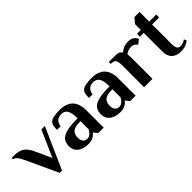

<svg xmlns="http://www.w3.org/2000/svg" viewBox="70 -1360 2109 2109"><g transform="rotate(-45 1124.5 -305.0)"><path d="M246 10 77 -355Q51 -410 32 -433Q13 -456 -12 -458V-478Q-8 -478 5 -479Q18 -480 25 -480Q65 -480 99.5 -470.5Q134 -461 163.5 -434Q193 -407 217 -355L305 -163L441 -470H495L282 10Z M694 10Q652 10 620.5 0Q589 -10 567.5 -27.5Q546 -45 535 -70Q524 -95 524 -125Q524 -173 546.5 -206.5Q569 -240 628 -257.5Q687 -275 794 -275H809Q809 -335 798 -370Q787 -405 765.5 -420Q744 -435 714 -435Q680 -435 653 -418Q626 -401 614 -345H559Q559 -371 562.5 -398Q566 -425 584 -445Q602 -465 643.5 -472.5Q685 -480 734 -480Q783 -480 821 -467Q859 -454 885.5 -428Q912 -402 925.5 -362.5Q939 -323 939 -270V0H854L819 -45H814Q801 -24 770 -7Q739 10 694 10ZM724 -40Q757 -40 779 -62Q801 -84 809 -105V-230H794Q722 -230 690.5 -204Q659 -178 659 -125Q659 -83 676.5 -61.5Q694 -40 724 -40Z M1190 10Q1148 10 1116.5 0Q1085 -10 1063.5 -27.5Q1042 -45 1031 -70Q1020 -95 1020 -125Q1020 -173 1042.5 -206.5Q1065 -240 1124 -257.5Q1183 -275 1290 -275H1305Q1305 -335 1294 -370Q1283 -405 1261.5 -420Q1240 -435 1210 -435Q1176 -435 1149 -418Q1122 -401 1110 -345H1055Q1055 -371 1058.5 -398Q1062 -425 1080 -445Q1098 -465 1139.5 -472.5Q1181 -480 1230 -480Q1279 -480 1317 -467Q1355 -454 1381.5 -428Q1408 -402 1421.5 -362.5Q1435 -323 1435 -270V0H1350L1315 -45H1310Q1297 -24 1266 -7Q1235 10 1190 10ZM1220 -40Q1253 -40 1275 -62Q1297 -84 1305 -105V-230H1290Q1218 -230 1186.5 -204Q1155 -178 1155 -125Q1155 -83 1172.5 -61.5Q1190 -40 1220 -40Z M1567 0V-340Q1567 -385 1555 -412.5Q1543 -440 1498 -440H1488V-470H1587Q1621 -470 1640.5 -461.5Q1660 -453 1671 -433Q1689 -449 1720.5 -464.5Q1752 -480 1797 -480Q1819 -480 1837 -475Q1855 -470 1868 -460Q1885 -448 1893.5 -431Q1902 -414 1902 -415L1851 -376Q1842 -389 1824.5 -402Q1807 -415 1782 -415Q1750 -415 1728 -406Q1706 -397 1693 -384Q1695 -366 1696 -355Q1697 -344 1697 -336V0Z M2131 10Q2063 10 2024.5 -27Q1986 -64 1986 -136V-425H1926V-470H1986V-560L2036 -620H2116V-470H2226V-425H2116V-130Q2116 -74 2129.5 -54.5Q2143 -35 2168 -35Q2194 -35 2214 -44Q2234 -53 2247 -62L2261 -34Q2241 -16 2209 -3Q2177 10 2131 10Z"/></g></svg>

Font: El Messiri
Style: Regular
Weight: 400
Designer: Mohamed Gaber
Foundry: Kief Type Foundry
Version: Version 2.020